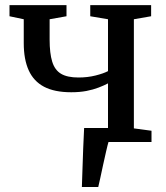

<svg xmlns="http://www.w3.org/2000/svg" viewBox="-20 -568 662 768"><path d="M307.5 180Q309 145 310 105.8Q311 66.5 312.8 25.2Q314.5 -16 316.5 -56H477.5L415.5 -5.5Q410.5 11 404.5 37.5Q398.5 64 392.2 92.5Q386 121 381 144.8Q376 168.5 373 180ZM325.5 0V-45L412 -54.5V-234.5Q396 -226 374.5 -217.8Q353 -209.5 326 -204.2Q299 -199 265 -199Q198 -199 156.2 -221Q114.5 -243 94.8 -286.8Q75 -330.5 75 -395.5V-491L18 -503V-547.5H246V-503L178.5 -491V-409.5Q178.5 -355 188.8 -321.5Q199 -288 224 -273Q249 -258 294 -258Q330.5 -258 362.2 -266Q394 -274 412 -283.5V-491L341 -503V-547.5H584.5V-503L515.5 -491V-54.5L586 -45V0Z"/></svg>

Font: Merriweather 36pt
Style: Regular
Weight: 400
Designer: Eben Sorkin
Foundry: Eben Sorkin
Version: Version 2.100